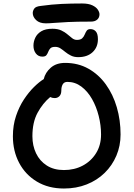

<svg xmlns="http://www.w3.org/2000/svg" viewBox="-20 -1072 767 1102"><path d="M347 10Q258 10 192 -29.5Q126 -69 90 -137Q54 -205 54 -290Q54 -353 72 -406.5Q90 -460 117.5 -501.5Q145 -543 175 -572.5Q205 -602 231 -618Q240 -656 271.5 -683.5Q303 -711 354 -711Q428 -711 487 -678Q546 -645 587.5 -587.5Q629 -530 650.5 -456Q672 -382 672 -300Q672 -235 648 -178.5Q624 -122 580.5 -79.5Q537 -37 477.5 -13.5Q418 10 347 10ZM166 -290Q166 -236 187 -192Q208 -148 248.5 -122Q289 -96 347 -96Q407 -96 455 -121.5Q503 -147 531.5 -193Q560 -239 560 -300Q560 -353 546.5 -406.5Q533 -460 508 -504Q483 -548 447 -575Q411 -602 367 -602Q348 -602 340 -588Q332 -574 332 -553Q332 -531 321 -520Q310 -509 294 -509Q280 -509 268 -515Q225 -479 195.5 -424.5Q166 -370 166 -290ZM243 -938Q207 -938 187.5 -956.5Q168 -975 168 -997Q168 -1010 176.5 -1022.5Q185 -1035 214 -1038Q279 -1047 334 -1049.5Q389 -1052 451 -1052Q488 -1052 510 -1041.5Q532 -1031 541.5 -1016.5Q551 -1002 551 -990Q551 -971 538 -959.5Q525 -948 502 -948Q420 -948 370 -945.5Q320 -943 290.5 -940.5Q261 -938 243 -938ZM429 -744Q405 -744 387 -753Q369 -762 355 -773.5Q341 -785 327.5 -794Q314 -803 297 -803Q277 -803 269 -794.5Q261 -786 257 -775Q253 -764 246.5 -755.5Q240 -747 223 -747Q200 -747 186 -765Q172 -783 172 -810Q172 -833 182.5 -855.5Q193 -878 217 -892.5Q241 -907 281 -907Q311 -907 331.5 -897.5Q352 -888 367 -875Q382 -862 394.5 -852.5Q407 -843 421 -843Q442 -843 451.5 -852Q461 -861 466 -873.5Q471 -886 477.5 -895.5Q484 -905 499 -905Q518 -905 530 -891.5Q542 -878 542 -847Q542 -801 511.5 -772.5Q481 -744 429 -744Z"/></svg>

Font: Shantell Sans Normal
Style: Regular
Weight: 500
Designer: Stephen Nixon, Anya Danilova, Shantell Martin
Foundry: Arrow Type
Version: Version 1.009;[a7da0bfa3]